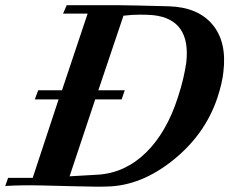

<svg xmlns="http://www.w3.org/2000/svg" viewBox="-52 -708 877 734"><path d="M185 -363 283 -656H189L203 -688H405Q423 -688 469.5 -687Q516 -686 592 -684Q704 -681 760 -614.5Q816 -548 802 -433Q798 -392 779 -334Q732 -194 610 -96Q488 2 359 5Q339 6 307.5 5.5Q276 5 232 4Q125 1 108 1Q71 0 36 0.5Q1 1 -32 3L-21 -28H73L172 -328H81L94 -363ZM425 -363 413 -328H312L214 -34L319 -40Q374 -43 421 -65Q468 -87 507 -125.5Q546 -164 576.5 -217Q607 -270 628 -336Q641 -375 648.5 -408Q656 -441 660 -468Q679 -634 534 -650Q511 -652 482.5 -652Q454 -652 420 -648L324 -363Z"/></svg>

Font: DG Didot
Style: Bold Italic
Weight: 700
Designer: David Gatwood, Takis Katsoulidis, and George D. Matthiopoulos
Foundry: David Gatwood
Version: Version 1.0